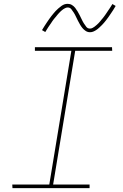

<svg xmlns="http://www.w3.org/2000/svg" viewBox="-20 -981 640 1001"><path d="M447 0H45L44 -19H237L352 -716H162V-735H564L565 -716H372L257 -19H447ZM449 -813Q437 -813 427 -819.5Q417 -826 410 -834.5Q403 -843 397.5 -852.5Q392 -862 386.5 -872.5Q381 -883 376 -894Q371 -905 365 -914.5Q359 -924 352 -933Q345 -942 333 -942Q328 -942 325.5 -941Q323 -940 318.5 -938Q314 -936 309 -932.5Q304 -929 298 -923.5Q292 -918 289 -914.5Q286 -911 283 -908Q280 -905 277.5 -901.5Q275 -898 272 -894.5Q269 -891 265.5 -887Q262 -883 259 -879Q256 -875 252.5 -870Q249 -865 246 -860Q243 -855 239 -850Q235 -845 231.5 -839Q228 -833 224 -827Q220 -821 216 -814L199 -824Q206 -836 212.5 -846Q219 -856 225 -865Q231 -874 237 -882.5Q243 -891 248.5 -898Q254 -905 259.5 -911.5Q265 -918 270 -923.5Q275 -929 284 -937Q293 -945 301 -950.5Q309 -956 316.5 -958.5Q324 -961 333 -961Q345 -961 355 -955Q365 -949 372 -940Q379 -931 384.5 -921.5Q390 -912 395.5 -901.5Q401 -891 406 -880Q411 -869 417 -859.5Q423 -850 430 -841Q437 -832 449 -832Q454 -832 456.5 -833Q459 -834 463.5 -836Q468 -838 473 -842Q478 -846 484 -851Q490 -856 493 -859.5Q496 -863 499 -866Q502 -869 504.5 -872.5Q507 -876 510 -879.5Q513 -883 516.5 -887Q520 -891 523 -895.5Q526 -900 529.5 -904.5Q533 -909 536 -914Q539 -919 543 -924.5Q547 -930 550.5 -935.5Q554 -941 558 -947Q562 -953 566 -960L583 -950Q577 -939 570 -928.5Q563 -918 557 -909Q551 -900 545 -891.5Q539 -883 533.5 -876Q528 -869 522.5 -862.5Q517 -856 512 -851Q507 -846 498 -837.5Q489 -829 481 -824Q473 -819 465.5 -816Q458 -813 449 -813Z"/></svg>

Font: Iosevka HT Thin Extended
Style: Italic
Weight: 100
Width: 7
Italic angle: -9°
Monospace: yes
Designer: Belleve Invis
Foundry: Belleve Invis
Version: Version 32.3.0; ttfautohint (v1.8.4)